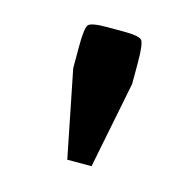

<svg xmlns="http://www.w3.org/2000/svg" viewBox="-59 -786 434 428"><g transform="rotate(15 158.0 -572.0)"><path d="M90 -618V-667.5Q90 -711 96.5 -718.5Q103 -726 139.5 -726H176.5Q213 -726 219.5 -718.5Q226 -711 226 -667.5V-618L186 -417.5H130Z"/></g></svg>

Font: Science Gothic
Style: Regular
Weight: 400
Designer: Thomas Phinney, Vassil Kateliev, Brandon Buerkle
Foundry: Font Detective LLC
Version: Version 1.018